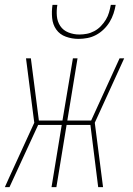

<svg xmlns="http://www.w3.org/2000/svg" viewBox="-28 -770 548 790"><path d="M-8 0 9 -38 113 -265 79 -530H99L132 -274H229L272 -530H291L249 -274H347L464 -530H483L362 -265L396 0H376L344 -256H246L204 0H184L226 -256H129L11 0ZM295 -610Q268 -610 243 -619Q218 -628 203.5 -648.5Q189 -669 186.5 -696Q184 -723 188 -750H208Q204 -727 206 -704Q208 -681 220 -663Q232 -645 253.5 -636.5Q275 -628 298 -628Q314 -628 329.5 -631Q345 -634 360 -642Q375 -650 387 -662.5Q399 -675 407.5 -689Q416 -703 420.5 -718.5Q425 -734 428 -750H448Q445 -732 439 -714Q433 -696 423 -679.5Q413 -663 398.5 -649Q384 -635 367 -626Q350 -617 331.5 -613.5Q313 -610 295 -610Z"/></svg>

Font: Iosevka Curly Thin Oblique
Style: Regular
Weight: 100
Italic angle: -9°
Monospace: yes
Designer: Belleve Invis
Foundry: Belleve Invis
Version: Version 11.1.0; ttfautohint (v1.8.3)